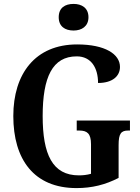

<svg xmlns="http://www.w3.org/2000/svg" viewBox="-20 -951 713 981"><path d="M356 -795C397 -795 432 -816 432 -863C432 -911 397 -931 356 -931C312 -931 280 -911 280 -863C280 -816 312 -795 356 -795ZM371 10C450 10 518 -7 586 -42V-210C586 -269 599 -284 635 -284H644V-335H372V-284H385C425 -284 445 -269 445 -214V-63C424 -57 403 -55 383 -55C248 -55 198 -162 198 -358C198 -557 248 -663 372 -663C446 -663 481 -604 481 -527C556 -527 593 -563 593 -609C593 -674 518 -724 374 -724C160 -724 48 -574 48 -358C48 -137 153 10 371 10Z"/></svg>

Font: Noto Serif Armenian Condensed
Style: Bold
Weight: 700
Width: 3
Designer: Monotype Design Team
Foundry: Monotype Imaging Inc.
Version: Version 2.008